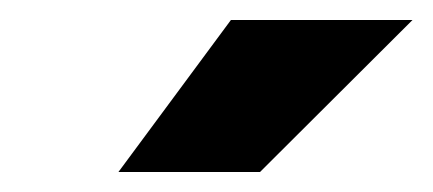

<svg xmlns="http://www.w3.org/2000/svg" viewBox="-20 -720 428 190"><path d="M97.2 -549.8 208.5 -700.2H388.2L237.3 -549.8Z"/></svg>

Font: Fivo Sans Heavy
Style: Regular
Weight: 900
Designer: Alexander Slobzheninov
Foundry: Alexander Slobzheninov
Version: 1.0